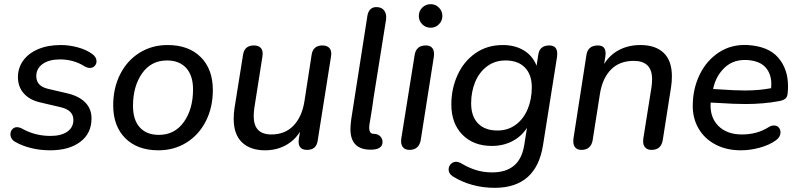

<svg xmlns="http://www.w3.org/2000/svg" viewBox="-20 -712 3836 921"><path d="M54 -31Q42 -37 36 -47Q30 -57 30 -68Q30 -82 39 -92Q48 -102 62 -102Q72 -102 84 -96Q147 -60 222 -60Q274 -60 303 -80.5Q332 -101 332 -137Q332 -184 270 -198L176 -220Q124 -231 95 -263Q66 -295 66 -342Q66 -386 91 -421Q116 -456 162.5 -476Q209 -496 272 -496Q312 -496 352.5 -485Q393 -474 421 -454Q443 -439 443 -418Q443 -405 434 -395.5Q425 -386 411 -386Q400 -386 387 -393Q334 -427 268 -427Q215 -427 184.5 -405Q154 -383 154 -347Q154 -299 210 -286L304 -264Q359 -251 389 -220.5Q419 -190 419 -144Q419 -72 365 -31.5Q311 9 221 9Q173 9 130 -1.5Q87 -12 54 -31Z M523 -207Q523 -290 556.5 -356Q590 -422 649.5 -459Q709 -496 784 -496Q885 -496 943 -438Q1001 -380 1001 -280Q1001 -197 967.5 -131Q934 -65 874.5 -28Q815 9 740 9Q639 9 581 -49Q523 -107 523 -207ZM906 -283Q906 -350 873 -386Q840 -422 781 -422Q705 -422 661.5 -360Q618 -298 618 -204Q618 -137 650.5 -101Q683 -65 742 -65Q818 -65 862 -127Q906 -189 906 -283Z M1101 -142Q1101 -169 1105 -194L1146 -450Q1153 -494 1198 -494Q1218 -494 1229 -484Q1240 -474 1240 -455Q1240 -446 1239 -442L1200 -194Q1197 -173 1197 -155Q1197 -111 1218 -89Q1239 -67 1282 -67Q1347 -67 1387.5 -109Q1428 -151 1440 -224L1475 -450Q1482 -494 1527 -494Q1550 -494 1561 -480.5Q1572 -467 1568 -442L1504 -38Q1498 7 1453 7Q1407 7 1413 -43L1419 -80Q1392 -37 1348.5 -14Q1305 9 1251 9Q1181 9 1141 -29Q1101 -67 1101 -142Z M1758 6Q1661 6 1661 -93Q1661 -111 1665 -141L1742 -634Q1745 -655 1756 -666.5Q1767 -678 1785 -678Q1811 -678 1823 -661.5Q1835 -645 1832 -619L1772 -243Q1766 -195 1754 -126Q1751 -111 1751 -100Q1751 -70 1772 -70Q1792 -70 1803.5 -58.5Q1815 -47 1815 -31Q1815 6 1758 6Z M1905 -48 1969 -448Q1976 -494 2023 -494Q2042 -494 2052 -483.5Q2062 -473 2062 -453Q2062 -444 2061 -439L1998 -39Q1989 7 1944 7Q1922 7 1911.5 -7.5Q1901 -22 1905 -48ZM1989 -635Q1989 -659 2005.5 -675.5Q2022 -692 2046 -692Q2069 -692 2085.5 -675.5Q2102 -659 2102 -635Q2102 -612 2085.5 -595.5Q2069 -579 2046 -579Q2022 -579 2005.5 -595.5Q1989 -612 1989 -635Z M2152 134Q2132 121 2132 101Q2132 86 2142.5 75Q2153 64 2168 64Q2178 64 2190 70Q2226 92 2262.5 103.5Q2299 115 2341 115Q2472 115 2494 -12L2508 -99Q2482 -58 2438 -35Q2394 -12 2339 -12Q2251 -12 2198 -66Q2145 -120 2145 -211Q2145 -287 2175 -352.5Q2205 -418 2261 -457Q2317 -496 2392 -496Q2449 -496 2491.5 -471Q2534 -446 2554 -397L2562 -449Q2568 -494 2615 -494Q2653 -494 2653 -454Q2653 -444 2652 -439L2585 -17Q2553 189 2353 189Q2296 189 2244.5 174.5Q2193 160 2152 134ZM2531 -293Q2531 -354 2498 -388Q2465 -422 2405 -422Q2354 -422 2316.5 -394Q2279 -366 2259.5 -319Q2240 -272 2240 -216Q2240 -154 2273 -120Q2306 -86 2366 -86Q2417 -86 2454.5 -114Q2492 -142 2511.5 -189.5Q2531 -237 2531 -293Z M2730 -35Q2730 -44 2731 -49L2793 -448Q2800 -494 2848 -494Q2885 -494 2885 -456Q2885 -447 2884 -442L2878 -405Q2905 -449 2950 -472.5Q2995 -496 3052 -496Q3124 -496 3163.5 -458.5Q3203 -421 3203 -346Q3203 -319 3199 -294L3159 -39Q3151 7 3105 7Q3086 7 3075.5 -4Q3065 -15 3065 -34Q3065 -43 3066 -48L3105 -293Q3108 -314 3108 -332Q3108 -420 3020 -420Q2952 -420 2911 -378.5Q2870 -337 2858 -263L2823 -40Q2815 7 2769 7Q2750 7 2740 -4Q2730 -15 2730 -35Z M3303 -204Q3303 -285 3336 -353.5Q3369 -422 3429 -461Q3489 -500 3566 -496Q3666 -490 3713 -435.5Q3760 -381 3760 -299Q3760 -275 3758 -262Q3756 -245 3745.5 -237.5Q3735 -230 3717 -227Q3643 -213 3556 -213Q3501 -213 3428 -218L3389 -220Q3384 -151 3425 -109Q3466 -67 3539 -67Q3612 -67 3667 -102Q3679 -110 3693 -110Q3707 -110 3715.5 -100.5Q3724 -91 3724 -77Q3724 -55 3702 -39Q3670 -16 3624 -3.5Q3578 9 3534 9Q3465 9 3412.5 -18.5Q3360 -46 3331.5 -94.5Q3303 -143 3303 -204ZM3436 -283Q3504 -278 3555 -278Q3621 -278 3679 -289Q3680 -296 3680 -308Q3680 -358 3652 -389Q3624 -420 3565 -424Q3499 -428 3456.5 -388Q3414 -348 3401 -287V-285Z"/></svg>

Font: SN Pro
Style: Italic
Weight: 400
Italic angle: -9°
Designer: Tobias Whetton
Foundry: Supernotes
Version: Version 1.003